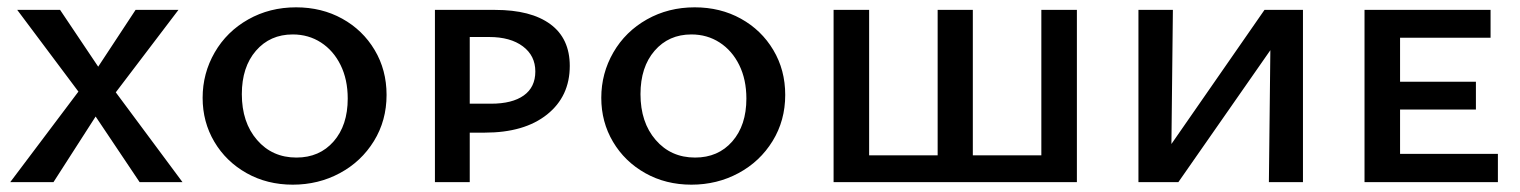

<svg xmlns="http://www.w3.org/2000/svg" viewBox="-20 -497 4147 524"><path d="M194 -247 27 -470H144L248 -315L350 -470H467L296 -245L478 0H361L241 -179L126 0H8Z M533 -230Q533 -297 566 -354Q599 -411 657.5 -444Q716 -477 788 -477Q858 -477 914 -446Q970 -415 1002.5 -360.5Q1035 -306 1035 -238Q1035 -168 1000.5 -112Q966 -56 907.5 -24.5Q849 7 779 7Q709 7 653 -24.5Q597 -56 565 -110Q533 -164 533 -230ZM929 -228Q929 -280 909.5 -319.5Q890 -359 856 -381Q822 -403 779 -403Q717 -403 678.5 -358.5Q640 -314 640 -240Q640 -163 681.5 -115Q723 -67 789 -67Q852 -67 890.5 -111Q929 -155 929 -228Z M1535 -317Q1535 -234 1473 -184.5Q1411 -135 1303 -135H1262V0H1167V-470H1331Q1429 -470 1482 -431Q1535 -392 1535 -317ZM1441 -302Q1441 -345 1407 -370.5Q1373 -396 1315 -396H1262V-214H1320Q1378 -214 1409.5 -236.5Q1441 -259 1441 -302Z M1621 -230Q1621 -297 1654 -354Q1687 -411 1745.5 -444Q1804 -477 1876 -477Q1946 -477 2002 -446Q2058 -415 2090.5 -360.5Q2123 -306 2123 -238Q2123 -168 2088.5 -112Q2054 -56 1995.5 -24.5Q1937 7 1867 7Q1797 7 1741 -24.5Q1685 -56 1653 -110Q1621 -164 1621 -230ZM2017 -228Q2017 -280 1997.5 -319.5Q1978 -359 1944 -381Q1910 -403 1867 -403Q1805 -403 1766.5 -358.5Q1728 -314 1728 -240Q1728 -163 1769.5 -115Q1811 -67 1877 -67Q1940 -67 1978.5 -111Q2017 -155 2017 -228Z M2919 -470V0H2255V-470H2352V-73H2539V-470H2635V-73H2822V-470Z M3536 0H3443L3447 -360L3196 0H3087V-470H3181L3177 -104L3431 -470H3536Z M4068 -77V0H3704V-470H4048V-394H3801V-274H4008V-198H3801V-77Z"/></svg>

Font: Ysabeau SC Semibold
Style: Regular
Weight: 600
Designer: Christian Thalmann (Catharsis Fonts)
Version: Version 0.003